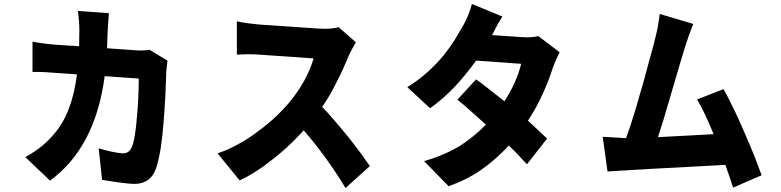

<svg xmlns="http://www.w3.org/2000/svg" viewBox="-20 -873 3916 963"><path d="M505 -491Q458 -133 231 33L107 -85Q142 -104 173 -127Q208 -153 237 -185Q294 -245 325 -327Q353 -399 366 -500L208 -511Q169 -513 143 -512V-664Q202 -653 267 -648L377 -641L378 -723Q378 -761 371 -818L526 -807Q522 -754 520 -717L517 -631L657 -621Q695 -618 730 -623L820 -569L814 -515L810 -404Q806 -330 801 -266Q795 -187 786 -130Q775 -63 762 -27Q733 55 640 49Q603 46 561 40L492 29L475 -129Q550 -107 594 -104Q629 -102 643 -140Q658 -177 667 -288Q676 -388 676 -479Z M1835 -40 1713 70Q1668 -5 1608 -88L1558 -154Q1533 -185 1510 -211L1503 -219L1493 -208Q1420 -129 1345 -72Q1263 -6 1182 32L1071 -104Q1124 -121 1177 -151Q1227 -178 1275 -215Q1362 -278 1430 -358Q1519 -465 1553 -580L1280 -599Q1255 -601 1218 -601L1168 -599V-766Q1190 -761 1226 -756Q1258 -752 1280 -750L1573 -730Q1641 -725 1678 -737L1765 -661L1748 -631Q1736 -609 1729 -593L1704 -535Q1689 -501 1673 -471Q1636 -394 1596 -337Q1627 -305 1663 -262Q1695 -225 1730 -182L1789 -105Z M2526 -137Q2522 -133 2520 -130L2514 -124Q2453 -62 2390 -19Q2317 31 2230 61L2107 -65Q2213 -95 2294 -146Q2329 -169 2361 -196Q2388 -218 2417 -248L2340 -317Q2299 -354 2274 -373L2368 -475Q2396 -455 2435 -424L2510 -365Q2572 -461 2594 -553L2368 -569Q2315 -496 2260 -437Q2197 -372 2137 -330L2023 -436Q2079 -470 2127 -514Q2168 -551 2204 -594Q2232 -629 2260 -672L2301 -741Q2330 -791 2347 -853L2500 -790Q2473 -748 2448 -697L2594 -687Q2648 -683 2680 -692L2787 -611Q2776 -590 2770 -576Q2760 -553 2753 -534Q2733 -470 2705 -409Q2671 -332 2628 -268L2708 -193Q2709 -193 2709 -192L2724 -178L2623 -49L2611 -62Q2610 -64 2609 -64L2604 -69Q2592 -83 2582 -93Q2556 -121 2532 -143Z M3657 68 3639 13 3618 -46 3226 -25Q3223 -24 3218 -24H3210Q3201 -22 3194 -23L3027 -13L3003 -187L3120 -180Q3137 -226 3156 -287Q3173 -341 3191 -406L3205 -453Q3222 -514 3240 -582Q3248 -608 3255 -636Q3260 -658 3266 -680Q3275 -714 3281 -748L3288 -796Q3289 -800 3289 -803L3457 -753Q3435 -698 3416 -638Q3408 -614 3391 -555L3333 -358Q3307 -266 3280 -185L3559 -200Q3536 -257 3517 -297Q3495 -344 3476 -374L3609 -426Q3627 -395 3655 -337L3660 -327Q3680 -286 3705 -229L3720 -194Q3742 -144 3765 -87Q3783 -41 3800 6Z"/></svg>

Font: Xiangcui Wave Sans Xiangcui Wave Sans
Style: Regular
Weight: 800
Width: 3
Version: Version 0.920;March 28, 2024;FontCreator 14.0.0.2814 64-bit